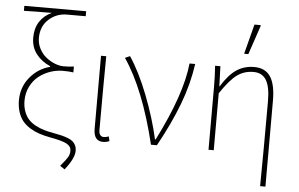

<svg xmlns="http://www.w3.org/2000/svg" viewBox="-58 -819 1695 1089"><g transform="rotate(5 789.0 -274.0)"><path d="M346.2 182.1 319.8 164.1Q351.6 126 360.8 110.1Q370.1 94.2 370.1 74.2Q370.1 49.3 344.7 35.2Q319.3 21 246.1 7.8Q212.9 1.5 186.3 -7.3Q159.7 -16.1 134.3 -31.5Q108.9 -46.9 91.8 -67.1Q74.7 -87.4 64.5 -117.9Q54.2 -148.4 54.2 -186Q54.2 -261.2 100.3 -317.1Q146.5 -373 213.9 -390.1V-394Q164.6 -415 134.3 -453.9Q104 -492.7 104 -547.9Q104 -600.6 128.4 -638.2Q152.8 -675.8 196.8 -695.8Q103 -695.8 38.1 -693.8V-722.2H390.1V-693.8H283.2Q224.1 -693.8 180.2 -654.3Q136.2 -614.7 136.2 -547.9Q136.2 -515.6 151.1 -487.1Q166 -458.5 189.2 -439.9Q212.4 -421.4 239 -410.6Q265.6 -399.9 290 -399.9Q324.2 -399.9 348.1 -403.8V-370.1Q326.2 -374 288.1 -374Q251.5 -374 215.8 -361.6Q180.2 -349.1 151.1 -326.2Q122.1 -303.2 104 -266.6Q85.9 -230 85.9 -186Q85.9 -151.9 96.2 -124.8Q106.4 -97.7 122.6 -80.3Q138.7 -63 163.1 -50Q187.5 -37.1 210.9 -30.3Q234.4 -23.4 264.2 -18.1Q293.5 -12.7 312.5 -8.1Q331.5 -3.4 349.6 3.7Q367.7 10.7 377.7 19.8Q387.7 28.8 393.8 41.7Q399.9 54.7 399.9 71.8Q399.9 114.7 346.2 182.1Z M549.8 7.8Q496.1 7.8 496.1 -62V-478H525.9Q523.9 -334 523.9 -56.2Q523.9 -38.6 531.5 -29.3Q539.1 -20 551.8 -20Q562 -20 580.1 -25.9L585.9 0Q568.4 7.8 549.8 7.8Z M822.3 0Q747.6 -309.1 632.3 -478L660.2 -490.2Q716.3 -406.7 765.9 -279.5Q815.4 -152.3 842.3 -32.2H846.2Q982.4 -301.3 1000 -478H1032.2Q1015.6 -360.8 971.7 -245.4Q927.7 -129.9 856 0Z M1459.5 180.2Q1461.9 -21 1461.9 -304.2Q1461.9 -384.8 1439 -423.3Q1416 -461.9 1365.7 -461.9Q1313.5 -461.9 1272.9 -432.6Q1232.4 -403.3 1179.7 -324.2V0H1149.9V-359.9Q1149.9 -424.3 1145.5 -478H1175.8L1179.7 -363.8H1181.6Q1223.1 -431.6 1267.1 -460.9Q1311 -490.2 1367.7 -490.2Q1430.7 -490.2 1460.2 -445.8Q1489.7 -401.4 1489.7 -308.1V180.2ZM1303.7 -560.1 1347.7 -730H1381.8L1383.8 -726.1L1327.6 -560.1Z"/></g></svg>

Font: Source Sans 3 ExtraLight
Style: Regular
Weight: 200
Designer: Paul D. Hunt
Foundry: Adobe
Version: Version 3.052;hotconv 1.1.0;makeotfexe 2.6.0